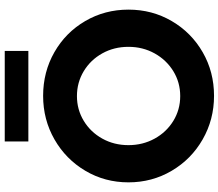

<svg xmlns="http://www.w3.org/2000/svg" viewBox="-77 -856 940 826"><g transform="rotate(-90 393.0 -443.0)"><path d="M21.5 -360.4Q21.5 -461.9 71.3 -545.9Q121.1 -629.9 206.3 -678.7Q291.5 -727.5 393.6 -727.5Q496.6 -727.5 581.5 -679Q666.5 -630.4 715.6 -546.1Q764.6 -461.9 764.6 -360.4Q764.6 -258.3 715.3 -174.1Q666 -89.8 581.3 -41Q496.6 7.8 393.6 7.8Q292 7.8 206.5 -41Q121.1 -89.8 71.3 -174.3Q21.5 -258.8 21.5 -360.4ZM604.5 -360.4Q604.5 -422.4 576.4 -472.9Q548.3 -523.4 499.8 -552.7Q451.2 -582 392.6 -582Q334.5 -582 286.1 -552.7Q237.8 -523.4 209.7 -472.9Q181.6 -422.4 181.6 -360.4Q181.6 -298.8 209.5 -248Q237.3 -197.3 285.6 -167.5Q334 -137.7 392.6 -137.7Q451.7 -137.7 500 -167.5Q548.3 -197.3 576.4 -248Q604.5 -298.8 604.5 -360.4ZM197.3 -892.6H586.9V-791H197.3Z"/></g></svg>

Font: Reddit Sans Strawberry ExBold
Style: Regular
Weight: 800
Designer: Stephen Hutchings
Foundry: Reddit
Version: Version 1.013